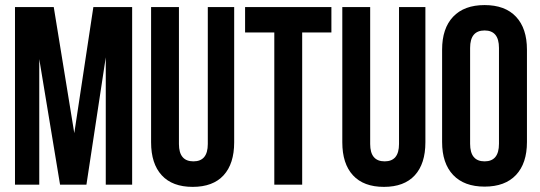

<svg xmlns="http://www.w3.org/2000/svg" viewBox="-20 -728 2128 757"><path d="M39.1 0V-700.2H191.9L272.9 -203.1L348.1 -700.2H501V0H397V-502L320.8 0H216.8L134.8 -495.1V0Z M575.7 -167V-700.2H685.5V-160.2Q685.5 -91.8 742.7 -91.8Q799.3 -91.8 799.3 -160.2V-700.2H903.3V-167Q903.3 -82.5 861.6 -36.9Q819.8 8.8 739.7 8.8Q659.7 8.8 617.7 -36.9Q575.7 -82.5 575.7 -167Z M946.3 -600.1V-700.2H1286.6V-600.1H1171.4V0H1061.5V-600.1Z M1329.6 -167V-700.2H1439.5V-160.2Q1439.5 -91.8 1496.6 -91.8Q1553.2 -91.8 1553.2 -160.2V-700.2H1657.2V-167Q1657.2 -82.5 1615.5 -36.9Q1573.7 8.8 1493.7 8.8Q1413.6 8.8 1371.6 -36.9Q1329.6 -82.5 1329.6 -167Z M1723.1 -168V-532.2Q1723.1 -616.2 1766.6 -662.1Q1810.1 -708 1890.6 -708Q1971.2 -708 2014.4 -662.1Q2057.6 -616.2 2057.6 -532.2V-168Q2057.6 -84 2014.4 -38.1Q1971.2 7.8 1890.6 7.8Q1810.1 7.8 1766.6 -38.1Q1723.1 -84 1723.1 -168ZM1833.5 -161.1Q1833.5 -91.8 1890.6 -91.8Q1947.3 -91.8 1947.3 -161.1V-539.1Q1947.3 -607.9 1890.6 -607.9Q1833.5 -607.9 1833.5 -539.1Z"/></svg>

Font: Bebas Neue Bold
Style: Regular
Weight: 700
Designer: Ryoichi Tsunekawa
Foundry: Ryoichi Tsunekawa
Version: Version 1.300